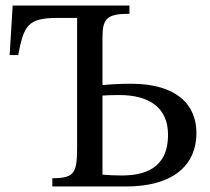

<svg xmlns="http://www.w3.org/2000/svg" viewBox="-20 -677 763 697"><path d="M437 0C601 0 693 -71 693 -195C693 -297 621 -373 456 -373C419 -373 380 -371 352 -368V-540C352 -609 367 -627 450 -627V-657H26L15 -477H46C67 -586 81 -612 191 -612H260V-156C260 -53 256 -30 170 -30V0ZM421 -40C393 -40 377 -41 352 -43V-330C363 -331 381 -332 413 -332C518 -332 590 -289 590 -188C590 -62 500 -40 421 -40Z"/></svg>

Font: STIX Two Text
Style: Regular
Weight: 400
Designer: Ross Mills, John Hudson & Paul Hanslow, Tiro Typeworks Ltd; with prior portions MicroPress Inc., and Coen Hoffman.
Foundry: Tiro Typeworks Ltd
Version: Version 2.13 b171